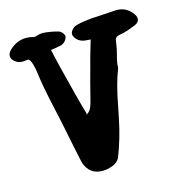

<svg xmlns="http://www.w3.org/2000/svg" viewBox="-107 -737 802 860"><g transform="rotate(-15 293.5 -307.0)"><path d="M265.6 32.2Q225.1 32.2 203.6 7.8Q186.5 -11.2 181.6 -37.1Q170.9 -85 142.6 -226.1L127.4 -295.4Q102.1 -408.7 95.2 -468.8Q93.3 -485.4 86.9 -508.8Q79.1 -535.2 69.3 -535.6Q64.5 -535.6 58.1 -534.4Q51.8 -533.2 44.4 -533.2Q26.4 -533.2 13.7 -542.5Q-4.9 -555.2 -4.9 -571.8Q-4.9 -587.9 12.7 -602.5Q45.4 -631.8 86.9 -631.8Q104.5 -631.8 122.1 -626.5Q122.6 -626.5 124.5 -626.5Q129.9 -626.5 139.9 -629.9Q149.9 -633.3 165 -633.8Q200.2 -631.3 231.9 -622.6Q240.2 -621.1 246.3 -615.5Q252.4 -609.9 255.9 -604Q259.3 -598.1 259.3 -590.3Q252.9 -569.3 232.9 -560.1Q207 -553.7 181.6 -550.8Q180.7 -550.8 180.7 -550.8Q180.7 -547.9 186.8 -522.5Q192.9 -497.1 199.2 -470.2Q240.2 -304.2 262.2 -230.5Q263.7 -225.1 269 -219.7L260.3 -231.4Q253.9 -224.1 263.2 -231.4Q276.9 -241.2 283.2 -256.3Q289.6 -271.5 293.9 -291Q312 -363.8 332 -435.5L342.3 -474.6Q352.5 -511.7 363.8 -547.9Q364.7 -550.8 364.7 -552.7Q364.7 -550.3 363.3 -550.3Q359.4 -550.8 356.4 -550.8Q318.8 -550.8 301.8 -570.3Q292.5 -580.6 289.6 -592.8Q289.6 -608.4 307.1 -622.6Q317.9 -630.4 360.4 -636.7Q396 -641.6 415 -641.6H416L440.9 -643.1Q499 -647.5 509.3 -647.5Q557.1 -647.5 584.5 -607.4Q592.3 -596.7 592.3 -585.9Q592.3 -569.8 572.3 -560.5L559.1 -555.7Q532.2 -543.9 502.4 -538.1Q483.9 -535.2 478 -529.3Q472.2 -523.4 470.7 -503.9Q467.3 -480 460.9 -456.1Q453.6 -432.1 451.2 -412.1V-403.8Q451.2 -397.9 449.2 -391.6Q424.8 -331.5 405.8 -229L394 -170.9Q377 -86.9 345.7 -6.8Q335.4 14.6 310.5 23.4Q285.6 32.2 265.6 32.2Z"/></g></svg>

Font: X Typewriter
Style: Bold
Weight: 700
Designer: GGBot
Version: 0.10